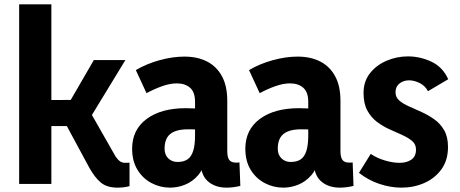

<svg xmlns="http://www.w3.org/2000/svg" viewBox="-20 -845 2111 882"><path d="M216 0H68V-825H216ZM390 -75 287 -266H141V-385L305 -386L411 -569H556L381 -282V-354L511 -126Q522 -110 532 -103.5Q542 -97 555 -97Q560 -97 563.5 -97Q567 -97 575 -98V10Q561 14 547 15.5Q533 17 520 17Q471 17 443 -6.5Q415 -30 390 -75Z M900 -114H924Q915 -69 890 -40Q865 -11 831 3Q797 17 761 17Q716 17 676 -4Q636 -25 611.5 -65Q587 -105 587 -162Q587 -249 653.5 -298.5Q720 -348 834 -348Q854 -348 886.5 -346.5Q919 -345 942 -340V-244Q917 -248 894.5 -249.5Q872 -251 843 -251Q807 -251 783 -241.5Q759 -232 747.5 -212.5Q736 -193 736 -162Q736 -134 753 -117.5Q770 -101 795 -101Q824 -101 841.5 -113Q859 -125 867.5 -152Q876 -179 876 -223V-377Q876 -422 853 -442Q830 -462 792 -462Q762 -462 726 -449.5Q690 -437 653 -417L604 -523Q653 -552 713 -568.5Q773 -585 827 -585Q887 -585 931 -562.5Q975 -540 999.5 -495Q1024 -450 1024 -382V-151Q1024 -123 1033 -110.5Q1042 -98 1064 -98Q1067 -98 1071.5 -98Q1076 -98 1080 -99L1084 9Q1068 13 1051.5 15Q1035 17 1021 17Q967 17 933.5 -13.5Q900 -44 900 -114Z M1420 -114H1444Q1435 -69 1410 -40Q1385 -11 1351 3Q1317 17 1281 17Q1236 17 1196 -4Q1156 -25 1131.5 -65Q1107 -105 1107 -162Q1107 -249 1173.5 -298.5Q1240 -348 1354 -348Q1374 -348 1406.5 -346.5Q1439 -345 1462 -340V-244Q1437 -248 1414.5 -249.5Q1392 -251 1363 -251Q1327 -251 1303 -241.5Q1279 -232 1267.5 -212.5Q1256 -193 1256 -162Q1256 -134 1273 -117.5Q1290 -101 1315 -101Q1344 -101 1361.5 -113Q1379 -125 1387.5 -152Q1396 -179 1396 -223V-377Q1396 -422 1373 -442Q1350 -462 1312 -462Q1282 -462 1246 -449.5Q1210 -437 1173 -417L1124 -523Q1173 -552 1233 -568.5Q1293 -585 1347 -585Q1407 -585 1451 -562.5Q1495 -540 1519.5 -495Q1544 -450 1544 -382V-151Q1544 -123 1553 -110.5Q1562 -98 1584 -98Q1587 -98 1591.5 -98Q1596 -98 1600 -99L1604 9Q1588 13 1571.5 15Q1555 17 1541 17Q1487 17 1453.5 -13.5Q1420 -44 1420 -114Z M1824 17Q1775 17 1723.5 0Q1672 -17 1629 -51L1683 -138Q1711 -119 1747.5 -108Q1784 -97 1816 -97Q1848 -97 1869.5 -111.5Q1891 -126 1891 -158Q1891 -182 1873.5 -197Q1856 -212 1828.5 -224.5Q1801 -237 1770.5 -250.5Q1740 -264 1712.5 -284.5Q1685 -305 1667.5 -337Q1650 -369 1650 -418Q1650 -471 1679.5 -508.5Q1709 -546 1756 -566Q1803 -586 1854 -586Q1910 -586 1962 -561.5Q2014 -537 2039 -481L1946 -426Q1933 -451 1908 -463.5Q1883 -476 1859 -476Q1843 -476 1828.5 -469.5Q1814 -463 1805.5 -451Q1797 -439 1797 -420Q1797 -398 1814.5 -383Q1832 -368 1859.5 -356Q1887 -344 1917.5 -330Q1948 -316 1975.5 -296.5Q2003 -277 2020.5 -246.5Q2038 -216 2038 -170Q2038 -109 2008 -67.5Q1978 -26 1929.5 -4.5Q1881 17 1824 17Z"/></svg>

Font: Yaldevi ExtraLight
Style: Bold
Weight: 700
Version: Version 1.100